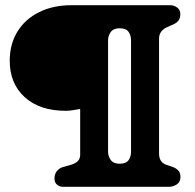

<svg xmlns="http://www.w3.org/2000/svg" viewBox="-20 -720 753 740"><path d="M631.5 0H223Q209 0 199.5 -8.5Q190 -17 190 -31.5Q190 -49 199 -60.2Q208 -71.5 222 -76L254 -85Q289 -95.5 289 -122.5V-300Q274 -297.5 260.5 -295.2Q247 -293 233.5 -293Q133 -293 75.2 -345.5Q17.5 -398 17.5 -486Q17.5 -550 47.2 -598.2Q77 -646.5 130.8 -673.2Q184.5 -700 256.5 -700H635.5Q650 -700 662.5 -691.2Q675 -682.5 675 -665.5Q675 -651 668.5 -641.8Q662 -632.5 651 -627.5L624.5 -615.5Q593 -601.5 593 -571V-128.5Q593 -95 620.5 -85L647 -76Q660 -71 667.8 -62.2Q675.5 -53.5 675.5 -38Q675.5 -18 661 -9Q646.5 0 631.5 0ZM485 -135V-564Q485 -584.5 475.2 -597.8Q465.5 -611 441 -611Q417 -611 406.8 -596.5Q396.5 -582 396.5 -564V-135Q396.5 -118 406.8 -103.5Q417 -89 441 -89Q465.5 -89 475.2 -102.2Q485 -115.5 485 -135Z"/></svg>

Font: Fraunces 9pt Soft
Style: Bold
Weight: 700
Version: Version 1.000;[b76b70a41]